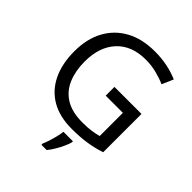

<svg xmlns="http://www.w3.org/2000/svg" viewBox="-256 -871 1240 1240"><g transform="rotate(45 364.0 -251.5)"><path d="M407 -377H654V-27Q596 -8 537 1Q478 10 403 10Q292 10 216 -34.5Q140 -79 100.5 -161.5Q61 -244 61 -357Q61 -469 105 -551Q149 -633 231.5 -678.5Q314 -724 431 -724Q491 -724 544.5 -713Q598 -702 644 -682L610 -604Q572 -621 524.5 -633Q477 -645 426 -645Q298 -645 226.5 -568Q155 -491 155 -357Q155 -272 182.5 -206.5Q210 -141 269 -104.5Q328 -68 424 -68Q471 -68 504 -73Q537 -78 564 -85V-297H407ZM466 70Q462 88 449.5 115.5Q437 143 420.5 171Q404 199 386 221H338V209Q346 192 354.5 165.5Q363 139 370 110.5Q377 82 379 61H466Z"/></g></svg>

Font: Noto Sans Yi
Style: Regular
Weight: 400
Designer: Monotype Design Team
Foundry: Monotype Imaging Inc.
Version: Version 2.002; ttfautohint (v1.8.4.7-5d5b)